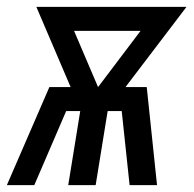

<svg xmlns="http://www.w3.org/2000/svg" viewBox="-45 -540 565 560"><path d="M-25 0 99 -286H161L61 -520H499L321 -286H383L413 0H333L310 -216H269L234 0H154L189 -216H148L55 0ZM241 -286 365 -450H171Z"/></svg>

Font: Iosevka Medium
Style: Italic
Weight: 500
Italic angle: -9°
Monospace: yes
Designer: Belleve Invis
Foundry: Belleve Invis
Version: Version 32.5.0; ttfautohint (v1.8.4)